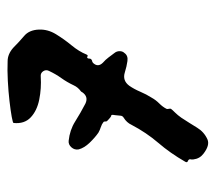

<svg xmlns="http://www.w3.org/2000/svg" viewBox="-52 -504 579 516"><g transform="rotate(-90 238.0 -246.5)"><path d="M416 -432Q417 -408 403.5 -386Q390 -364 373.5 -344Q357 -324 349 -304Q348 -303 348 -302.5Q348 -302 347 -301H345Q338 -305 338 -296Q338 -291 332 -289Q329 -289 326 -286Q314 -273 327 -260Q335 -253 341 -245Q347 -237 353 -229Q358 -223 358 -215Q358 -207 353 -202Q346 -192 331.5 -194Q317 -196 301 -201Q279 -208 265 -189Q256 -176 249 -159.5Q242 -143 233 -129Q227 -118 217.5 -108.5Q208 -99 203 -89Q202 -87 203 -83Q204 -79 203 -77Q200 -73 193 -66Q186 -59 179 -49Q164 -26 152.5 -7Q141 12 121 21Q105 28 82 10Q69 0 67 -17V-23Q69 -28 64 -31Q57 -33 61 -39Q84 -79 111.5 -111Q139 -143 160 -183Q166 -196 179 -204Q184 -207 184.5 -212Q185 -217 186 -227Q188 -238 185 -237.5Q182 -237 170 -249Q169 -250 169 -253.5Q169 -257 168 -258Q162 -263 154 -265.5Q146 -268 139 -272Q126 -281 112 -295.5Q98 -310 94 -325Q92 -336 99.5 -344.5Q107 -353 117 -352Q146 -349 169 -334.5Q192 -320 217 -307Q236 -298 248 -316Q248 -317 250 -319Q261 -327 266 -338Q275 -357 285.5 -371.5Q296 -386 305 -405Q309 -413 304 -420.5Q299 -428 290 -427Q258 -425 228 -431Q198 -437 180 -454Q162 -471 165 -500Q165 -502 181.5 -505Q198 -508 224 -511Q250 -514 278.5 -515.5Q307 -517 331 -516Q350 -516 367 -501Q383 -485 399 -471.5Q415 -458 416 -432Z"/></g></svg>

Font: Slackside One
Style: Regular
Weight: 400
Version: Version 1.000